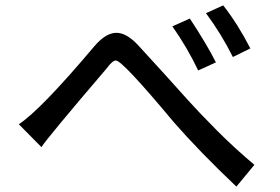

<svg xmlns="http://www.w3.org/2000/svg" viewBox="-20 -728 1040 714"><path d="M859 -34Q721 -165 626 -274Q435 -503 411 -503Q398 -503 377 -474Q159 -219 134 -181L50 -266Q131 -319 330 -555Q373 -606 413 -606Q451 -606 494.5 -559Q538 -512 594 -450Q638 -401 679.5 -355Q721 -309 785.5 -244Q850 -179 926 -115ZM846 -516Q803 -602 746 -679L810 -708Q863 -641 911 -548ZM717 -466Q676 -552 621 -630L686 -659Q748 -565 783 -496Z"/></svg>

Font: LXGW 975 Gothic SC
Style: Regular
Weight: 400
Version: Version 2.01;February 25, 2021